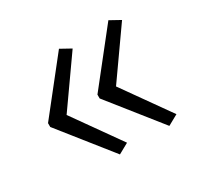

<svg xmlns="http://www.w3.org/2000/svg" viewBox="-95 -576 628 609"><g transform="rotate(-30 219.5 -271.5)"><path d="M36 -278 184 -465 222 -444 100 -271 222 -99 184 -78 36 -264ZM217 -278 365 -465 403 -444 281 -271 403 -99 365 -78 217 -264Z"/></g></svg>

Font: Noto Sans Condensed Light
Style: Regular
Weight: 300
Width: 3
Designer: Monotype Design Team
Foundry: Monotype Imaging Inc.
Version: Version 2.013; ttfautohint (v1.8.4.7-5d5b)